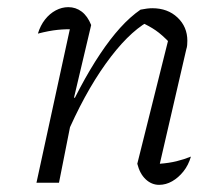

<svg xmlns="http://www.w3.org/2000/svg" viewBox="-20 -511 608 537"><path d="M364 -53 454 -413 456 -390Q433 -414 415.5 -426Q398 -438 374 -449L393 -450Q336 -417 275.5 -332.5Q215 -248 163 -126L151 -154Q177 -215 204.5 -266.5Q232 -318 260 -360Q288 -402 316 -433Q344 -464 373 -484Q383 -486 391 -487Q399 -488 406 -488Q449 -488 476.5 -462Q504 -436 504 -397Q504 -391 503.5 -385Q503 -379 501 -373L427 -53Q453 -55 473.5 -60Q494 -65 514 -73Q507 -49 493 -31.5Q479 -14 461.5 -4Q444 6 425 6Q404 6 387.5 -9.5Q371 -25 364 -53ZM82 0 182 -460 193 -429Q165 -430 141 -427.5Q117 -425 86 -417Q93 -440 106 -456.5Q119 -473 136 -482Q153 -491 171 -491Q192 -491 208.5 -478.5Q225 -466 235 -441L187 -238L192 -237L145 0Z"/></svg>

Font: Piazzolla 8pt ExtraLight
Style: Italic
Weight: 250
Italic angle: -11.3°
Designer: Juan Pablo del Peral
Foundry: Huerta Tipografica
Version: Version 2.001